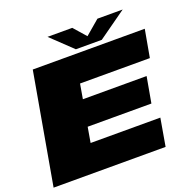

<svg xmlns="http://www.w3.org/2000/svg" viewBox="-152 -960 1084 1097"><g transform="rotate(-20 390.0 -411.0)"><path d="M-10.5 0H670.5L699.5 -167.5H275.5L291.5 -260.5H679L707 -417.5H319.5L335 -507.5H759.5L789.5 -675H108.5ZM379.5 -699.5H537L708.5 -821.5H555L467.5 -747L402 -821.5H251.5Z"/></g></svg>

Font: Anybody Expanded Black
Style: Italic
Weight: 900
Width: 7
Italic angle: -10°
Version: Version 1.113;gftools[0.9.25]